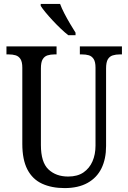

<svg xmlns="http://www.w3.org/2000/svg" viewBox="-20 -951 656 981"><path d="M310 10Q244 10 195 -12.5Q146 -35 120 -85Q94 -135 94 -216V-605Q94 -635 84.5 -649.5Q75 -664 59.5 -668.5Q44 -673 25 -673H13V-714H269V-673H258Q238 -673 222.5 -668Q207 -663 198 -648Q189 -633 189 -601V-210Q189 -122 227.5 -85.5Q266 -49 328 -49Q376 -49 406.5 -70Q437 -91 452.5 -126.5Q468 -162 468 -207V-605Q468 -635 458.5 -649.5Q449 -664 434 -668.5Q419 -673 399 -673H388V-714H603V-673H592Q572 -673 556 -668Q540 -663 531 -648Q522 -633 522 -601V-205Q522 -139 498.5 -91Q475 -43 427.5 -16.5Q380 10 310 10ZM329 -771Q311 -785 290.5 -804.5Q270 -824 249.5 -846Q229 -868 212.5 -888Q196 -908 188 -921V-931H287Q295 -909 309 -882Q323 -855 338.5 -829Q354 -803 366 -784V-771Z"/></svg>

Font: Noto Serif Condensed
Style: Regular
Weight: 400
Width: 3
Designer: Monotype Design Team
Foundry: Monotype Imaging Inc.
Version: Version 2.015